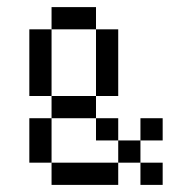

<svg xmlns="http://www.w3.org/2000/svg" viewBox="-20 -520 540 540"><path d="M125 -500V-437.5H250V-500ZM250 -437.5V-250H312.5V-437.5ZM250 -250H125V-187.5H250ZM250 -187.5V-125H312.5V-187.5ZM312.5 -125V-62.5H375V-125ZM375 -125H437.5V-187.5H375ZM375 -62.5V0H437.5V-62.5ZM312.5 -62.5H125V0H312.5ZM125 -62.5V-187.5H62.5V-62.5ZM125 -250V-437.5H62.5V-250Z"/></svg>

Font: Medodica
Style: Regular
Weight: 400
Version: Version 001.000